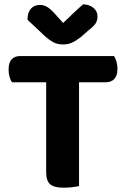

<svg xmlns="http://www.w3.org/2000/svg" viewBox="-20 -867 588 894"><path d="M203 -484 202 -606H511Q517 -597 522 -581Q527 -565 527 -547Q527 -515 512.5 -499.5Q498 -484 473 -484ZM344 -606 345 -484H36Q29 -493 24.5 -509Q20 -525 20 -543Q20 -576 34.5 -591Q49 -606 73 -606ZM195 -511H348V-1Q338 2 318 4.5Q298 7 277 7Q232 7 213.5 -9Q195 -25 195 -65ZM274 -760Q297 -782 320.5 -804.5Q344 -827 367 -847Q396 -846 415 -830.5Q434 -815 434 -790Q434 -771 424.5 -757Q415 -743 391 -725L356 -694Q331 -675 313 -667.5Q295 -660 274 -660Q247 -660 228 -670.5Q209 -681 191 -697L108 -775Q108 -808 123.5 -826Q139 -844 166 -844Q184 -844 200 -834.5Q216 -825 240 -798Z"/></svg>

Font: Baloo Bhaijaan 2
Style: Bold
Weight: 700
Designer: Sanskriti Dholi, Noopur Datye and Ek Type
Foundry: Ek Type
Version: Version 1.701